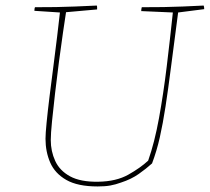

<svg xmlns="http://www.w3.org/2000/svg" viewBox="-20 -666 756 692"><path d="M332 6Q260 6 219 -17.5Q178 -41 161 -80Q144 -119 144 -166Q144 -184 148 -224.5Q152 -265 158.5 -318Q165 -371 172.5 -427.5Q180 -484 186 -535Q192 -586 196 -621L104 -627Q104 -636 106 -640Q148 -640 181.5 -640.5Q215 -641 250 -642.5Q285 -644 329 -646Q330 -643 330 -639Q330 -635 330 -632L218 -622Q214 -596 207 -548.5Q200 -501 192.5 -443.5Q185 -386 178.5 -330Q172 -274 167.5 -229Q163 -184 163 -161Q163 -121 179 -86Q195 -51 232.5 -30.5Q270 -10 334 -11Q399 -12 442.5 -36.5Q486 -61 514 -87Q537 -152 553 -240Q569 -328 581 -427Q593 -526 603 -621L489 -626Q489 -629 489.5 -633Q490 -637 491 -640Q535 -640 569.5 -640.5Q604 -641 638 -642.5Q672 -644 714 -646Q716 -642 716 -633L622 -621Q607 -508 596.5 -425.5Q586 -343 576.5 -281.5Q567 -220 556 -171Q545 -122 528 -77Q507 -58 480 -39Q453 -20 416 -8Q397 -1 378 2.5Q359 6 332 6Z"/></svg>

Font: Labrada Thin
Style: Italic
Weight: 100
Italic angle: -7°
Designer: Mercedes Jáuregui
Foundry: Omnibus-Type Team
Version: Version 1.000; ttfautohint (v1.8.4.7-5d5b)